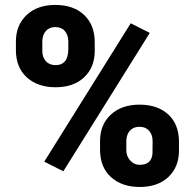

<svg xmlns="http://www.w3.org/2000/svg" viewBox="-20 -741 782 771"><path d="M43.9 -574.2Q43.9 -640.1 86.9 -680.7Q129.9 -721.2 202.1 -721.2Q275.4 -721.2 317.9 -680.9Q360.4 -640.6 360.4 -571.8V-536.6Q360.4 -470.7 317.9 -430.7Q275.4 -390.6 203.1 -390.6Q131.3 -390.6 87.6 -430.4Q43.9 -470.2 43.9 -539.6ZM149.9 -536.6Q149.9 -511.2 164.1 -495.4Q178.2 -479.5 203.1 -479.5Q254.4 -479.5 254.4 -544.9V-574.2Q254.4 -599.6 240.7 -616Q227.1 -632.3 202.1 -632.3Q178.2 -632.3 164.1 -616.5Q149.9 -600.6 149.9 -573.2ZM381.8 -174.3Q381.8 -240.7 425 -280.8Q468.3 -320.8 540 -320.8Q612.8 -320.8 655.8 -281.2Q698.7 -241.7 698.7 -170.9V-136.7Q698.7 -70.3 656.2 -30.3Q613.8 9.8 541 9.8Q469.2 9.8 425.5 -30Q381.8 -69.8 381.8 -139.2ZM487.3 -136.7Q487.3 -113.8 502.9 -96.4Q518.6 -79.1 541 -79.1Q588.4 -79.1 592.3 -124L592.8 -174.3Q592.8 -200.2 578.6 -216.1Q564.5 -231.9 540 -231.9Q516.6 -231.9 502.4 -217Q488.3 -202.1 487.3 -176.8ZM234.4 -53.2 157.7 -91.8 504.9 -647.5 581.5 -608.9Z"/></svg>

Font: Vazir Black FD-UI
Style: Black-FD-UI
Weight: 900
Designer: Saber Rastikerdar
Foundry: Saber Rastikerdar
Version: Version 30.0.0